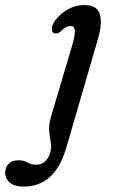

<svg xmlns="http://www.w3.org/2000/svg" viewBox="-151 -476 436 742"><path d="M226 -320 104.5 97Q61 245 -59.5 245Q-95 245 -113 230Q-131 215 -131 192Q-131 170.5 -117.8 157Q-104.5 143.5 -80 143.5Q-59.5 143.5 -44.8 152Q-30 160.5 -9.5 160.5Q11 160.5 26 145Q41 129.5 46 100.5Q48 86.5 44.2 68.8Q40.5 51 39 28.2Q37.5 5.5 45.5 -23L127 -297.5Q138 -334 138.2 -354.8Q138.5 -375.5 122 -375.5Q103 -375.5 83 -354Q70.5 -344 59 -347.5Q51.5 -350 49.5 -360.2Q47.5 -370.5 55 -385Q68.5 -411.5 102 -434Q135.5 -456.5 175.5 -456.5Q224 -456.5 234.8 -421Q245.5 -385.5 226 -320Z"/></svg>

Font: Fraunces 72pt S100
Style: Italic
Weight: 400
Italic angle: -16°
Version: Version 1.000; ttfautohint (v1.8.3)